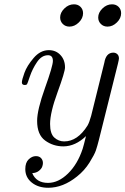

<svg xmlns="http://www.w3.org/2000/svg" viewBox="-20 -678 590 904"><path d="M210 -441.9Q243.2 -441.9 264.6 -418.9Q286.1 -396 286.1 -360.8Q286.1 -339.8 251 -243.9Q215.8 -147.9 215.8 -94.2Q215.8 -48.3 235.8 -30.3Q255.9 -12.2 282.2 -12.2Q345.2 -12.2 392.1 -86.9Q400.9 -102.1 409.2 -132.8L471.2 -382.8Q479 -429.7 513.2 -430.2Q524.4 -430.2 532.2 -423.1Q540 -416 540 -402.8Q540 -397.9 535.2 -377.9L445.8 -20Q438 10.7 431.4 30.3Q424.8 49.8 401.4 87.4Q377.9 125 342.8 152.8Q276.9 206.1 207 206.1Q160.2 206.1 129.6 181.6Q99.1 157.2 99.1 118.2Q99.1 87.4 115 72.3Q130.9 57.1 148.9 57.1Q165 57.1 173.6 66.7Q182.1 76.2 182.1 89.8Q182.1 97.7 178.5 107.4Q174.8 117.2 162.8 126.7Q150.9 136.2 131.8 137.2Q150.9 183.1 206.1 183.1Q254.9 183.1 300 139.2Q345.2 95.2 369.1 22.9Q374 7.8 384.8 -37.1Q335 10.7 278.8 11.2Q230 11.2 192.4 -16.4Q154.8 -43.9 154.8 -108.9Q154.8 -160.6 191.9 -263.9Q229 -367.2 229 -391.1Q229 -418 206.1 -418Q176.3 -418 154.5 -386Q132.8 -354 120.8 -318.6Q108.9 -283.2 106.9 -280.8Q102.1 -277.8 97.2 -277.8Q83 -277.8 83 -289.8Q83 -301.8 95 -335Q106.9 -368.2 138.4 -405Q169.9 -441.9 210 -441.9ZM263.2 -595.7Q263.2 -618.7 283.2 -638.2Q303.2 -657.7 328.1 -657.7Q347.2 -657.7 359.1 -645.8Q371.1 -633.8 371.1 -615.7Q371.1 -591.8 351.1 -572.3Q331.1 -552.7 307.1 -552.7Q288.1 -552.7 275.6 -565.2Q263.2 -577.6 263.2 -595.7ZM442.4 -595.7Q442.4 -618.7 462.4 -638.2Q482.4 -657.7 507.3 -657.7Q526.4 -657.7 538.3 -645.8Q550.3 -633.8 550.3 -615.7Q550.3 -591.8 530.3 -572.3Q510.3 -552.7 486.3 -552.7Q467.3 -552.7 454.8 -565.2Q442.4 -577.6 442.4 -595.7Z"/></svg>

Font: CMU Classical Serif
Style: Italic
Weight: 500
Italic angle: -14.04°
Version: Version 0.7.0